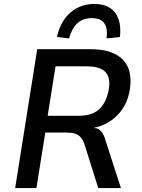

<svg xmlns="http://www.w3.org/2000/svg" viewBox="-20 -955 719 975"><path d="M57 0 169 -705H443Q518 -705 566.5 -679.5Q615 -654 633 -605Q651 -556 636 -482Q625 -435 600.5 -399.5Q576 -364 540 -340Q504 -316 458 -306L462 -304L472 -303Q487 -297 498 -282.5Q509 -268 518 -235L594 0H479L410 -219Q402 -244 389.5 -258Q377 -272 358.5 -277Q340 -282 312 -282H210L165 0ZM222 -367H379Q445 -367 481 -398Q517 -429 531 -493Q544 -557 517 -587.5Q490 -618 424 -618H262ZM331 -760 269 -767Q288 -849 338.5 -892Q389 -935 459 -935Q507 -935 538 -915Q569 -895 582 -857.5Q595 -820 589 -767L521 -760Q528 -808 510.5 -835.5Q493 -863 446 -863Q401 -863 372.5 -836.5Q344 -810 331 -760Z"/></svg>

Font: Nunito Sans 7pt SemiCondensed SemiBold
Style: Italic
Weight: 600
Width: 4
Italic angle: -9°
Designer: Vernon Adams
Foundry: Vernon Adams
Version: Version 3.101;gftools[0.9.27]